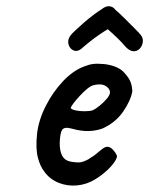

<svg xmlns="http://www.w3.org/2000/svg" viewBox="-20 -595 475 611"><path d="M284 -25Q257 -8 225.5 -5Q194 -2 166 -13.5Q138 -25 121 -49Q108 -65 100.5 -93.5Q93 -122 98 -170Q103 -213 125.5 -257.5Q148 -302 180.5 -336.5Q213 -371 249 -384Q264 -390 277 -391.5Q290 -393 313 -391Q336 -388 352 -380.5Q368 -373 376 -363Q391 -347 396 -332.5Q401 -318 401 -304Q396 -275 372 -240Q348 -205 306 -186Q287 -179 263 -178Q239 -177 207 -186Q185 -192 178 -182Q171 -172 170 -139Q170 -115 177.5 -100Q185 -85 203 -81Q225 -77 235.5 -78.5Q246 -80 261 -88Q272 -95 278.5 -99.5Q285 -104 290.5 -109Q296 -114 303 -119Q309 -124 313.5 -126Q318 -128 323 -128Q332 -127 340 -118Q348 -109 351 -102Q355 -97 346.5 -83Q338 -69 321.5 -53.5Q305 -38 284 -25ZM275 -244Q284 -248 297 -258.5Q310 -269 320 -281Q330 -293 330 -301Q330 -313 316 -321.5Q302 -330 278 -324Q269 -322 257 -312Q245 -302 233.5 -289.5Q222 -277 214 -266.5Q206 -256 205 -251Q209 -246 221.5 -243.5Q234 -241 249.5 -241Q265 -241 275 -244ZM246 -446Q229 -429 215.5 -434Q202 -439 198 -454Q194 -469 205 -483Q208 -487 219.5 -498Q231 -509 246.5 -522.5Q262 -536 278 -548Q294 -560 304 -566Q318 -577 329.5 -575Q341 -573 347 -564Q359 -554 376.5 -536.5Q394 -519 409 -504Q424 -489 426 -486Q436 -475 434.5 -462Q433 -449 424.5 -440Q416 -431 403.5 -432Q391 -433 377 -449Q370 -458 354 -473.5Q338 -489 323 -502Q311 -495 295 -484Q279 -473 266 -462.5Q253 -452 246 -446Z"/></svg>

Font: Caveat SemiBold
Style: Regular
Weight: 600
Designer: Pablo Impallari
Foundry: Pablo Impallari
Version: Version 2.000